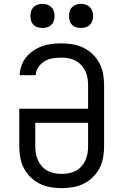

<svg xmlns="http://www.w3.org/2000/svg" viewBox="-20 -968 640 996"><path d="M300 8Q271 8 241.5 3Q212 -2 186 -15Q160 -28 138.5 -49Q117 -70 103.5 -96Q90 -122 85 -151.5Q80 -181 80 -210V-404H437V-525Q437 -544 434 -563Q431 -582 423 -599Q415 -616 402 -630Q389 -644 372.5 -653Q356 -662 337 -665.5Q318 -669 299 -669Q276 -669 253.5 -665.5Q231 -662 211.5 -650.5Q192 -639 179 -619.5Q166 -600 165 -578H82Q83 -603 91.5 -627.5Q100 -652 116 -671.5Q132 -691 153.5 -705.5Q175 -720 199 -728.5Q223 -737 248 -740Q273 -743 299 -743Q328 -743 357.5 -738Q387 -733 413.5 -720Q440 -707 461.5 -686Q483 -665 496.5 -639Q510 -613 515 -583.5Q520 -554 520 -525V-210Q520 -181 515 -151.5Q510 -122 496.5 -96Q483 -70 461.5 -49Q440 -28 414 -15Q388 -2 358.5 3Q329 8 300 8ZM300 -66Q319 -66 337.5 -69.5Q356 -73 373 -82Q390 -91 402.5 -105Q415 -119 423 -136.5Q431 -154 434 -172.5Q437 -191 437 -210V-331H163V-210Q163 -191 166 -172.5Q169 -154 177 -136.5Q185 -119 197.5 -105Q210 -91 227 -82Q244 -73 262.5 -69.5Q281 -66 300 -66ZM400 -823Q387 -823 375 -826.5Q363 -830 354 -839Q345 -848 341.5 -860Q338 -872 338 -885Q338 -898 341.5 -910Q345 -922 354 -931Q363 -940 375 -944Q387 -948 400 -948Q413 -948 425 -944Q437 -940 446 -931Q455 -922 459 -910Q463 -898 463 -885Q463 -872 459 -860Q455 -848 446 -839Q437 -830 425 -826.5Q413 -823 400 -823ZM200 -823Q187 -823 175 -826.5Q163 -830 154 -839Q145 -848 141.5 -860Q138 -872 138 -885Q138 -898 141.5 -910Q145 -922 154 -931Q163 -940 175 -944Q187 -948 200 -948Q213 -948 225 -944Q237 -940 246 -931Q255 -922 259 -910Q263 -898 263 -885Q263 -872 259 -860Q255 -848 246 -839Q237 -830 225 -826.5Q213 -823 200 -823Z"/></svg>

Font: Bmono
Style: Regular
Weight: 400
Monospace: yes
Designer: Belleve Invis
Foundry: Belleve Invis
Version: Version 11.2.2; ttfautohint (v1.8.2)